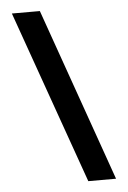

<svg xmlns="http://www.w3.org/2000/svg" viewBox="-53 -728 552 827"><g transform="rotate(-5 222.5 -314.0)"><path d="M151 -688 415 60H295L30 -688Z"/></g></svg>

Font: Red Rose Bold
Style: Regular
Weight: 700
Designer: jaikishan Patel
Version: Version 1.000